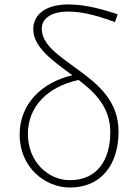

<svg xmlns="http://www.w3.org/2000/svg" viewBox="-20 -827 611 860"><path d="M293 -20C196 -20 105 -102 105 -227C105 -346 188 -437 332 -469C408 -411 474 -345 474 -235C474 -115 419 -20 293 -20ZM507 -763C408 -796 344 -807 286 -807C176 -807 129 -755 129 -697C129 -616 214 -556 304 -490C168 -458 68 -363 68 -224C68 -75 184 13 293 13C432 13 511 -88 511 -238C511 -374 420 -449 332 -513C242 -579 167 -627 167 -699C167 -738 201 -775 284 -775C333 -775 393 -766 495 -728Z"/></svg>

Font: Source Han Sans CN ExtraLight
Style: Regular
Weight: 250
Designer: Ryoko NISHIZUKA (kana & ideographs); Paul D. Hunt (Latin, Greek & Cyrillic); Wenlong ZHANG (bopomofo); Sandoll Communica
Foundry: Adobe Systems Incorporated
Version: Version 1.004;PS 1.004;hotconv 16.6.51;makeotf.lib2.5.65220